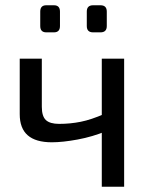

<svg xmlns="http://www.w3.org/2000/svg" viewBox="-20 -710 572 730"><path d="M139 -487V-304Q139 -268 154.5 -253.5Q170 -239 205 -239Q247 -239 287 -247Q327 -255 377 -277L385 -212Q332 -190 275 -179.5Q218 -169 177 -169Q116 -169 85.5 -195.5Q55 -222 55 -276V-487ZM452 -487V0H367V-487ZM362 -690Q386 -690 386 -666V-611Q386 -587 362 -587H334Q310 -587 310 -611V-666Q310 -690 334 -690ZM185 -690Q208 -690 208 -666V-611Q208 -587 185 -587H156Q133 -587 133 -611V-666Q133 -690 156 -690Z"/></svg>

Font: Exo 2
Style: Regular
Weight: 400
Designer: Natanael Gama
Foundry: Natanael Gama
Version: Version 2.010